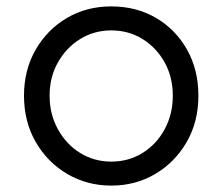

<svg xmlns="http://www.w3.org/2000/svg" viewBox="-20 -568 695 600"><path d="M55 -269Q55 -349 91 -412Q127 -475 188.5 -511.5Q250 -548 328 -548Q406 -548 467.5 -512Q529 -476 564.5 -413Q600 -350 600 -269Q600 -187 563 -123.5Q526 -60 464.5 -24Q403 12 328 12Q252 12 190 -24.5Q128 -61 91.5 -124.5Q55 -188 55 -269ZM520 -269Q520 -327 494.5 -373Q469 -419 425.5 -446Q382 -473 328 -473Q274 -473 230.5 -446Q187 -419 161 -373Q135 -327 135 -269Q135 -211 161 -164Q187 -117 230.5 -90Q274 -63 328 -63Q382 -63 425.5 -90Q469 -117 494.5 -164Q520 -211 520 -269Z"/></svg>

Font: Kosmopol Plus Jakarta Sans
Style: Regular
Weight: 400
Designer: Gumpita Rahayu
Foundry: Tokotype
Version: Version 2.006